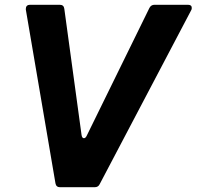

<svg xmlns="http://www.w3.org/2000/svg" viewBox="-20 -783 822 803"><path d="M397 -13Q391 0 376 0H231Q215 0 212 -16L88 -743V-746Q88 -754 92.5 -758.5Q97 -763 105 -763H230Q247 -763 249 -746L321 -219Q323 -205 331 -205Q338 -205 343 -216L605 -750Q612 -763 626 -763H766Q782 -763 782 -750Q782 -744 780 -741Z"/></svg>

Font: Open Sauce Two ExtraBold Italic
Style: Regular
Weight: 800
Italic angle: -10°
Designer: Alfredo Marco Pradil
Foundry: Creative Sauce Fz LLC
Version: Version 1.477